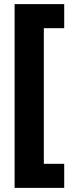

<svg xmlns="http://www.w3.org/2000/svg" viewBox="-20 -748 372 933"><path d="M292 165H51V-728H292V-611H193V48H292Z"/></svg>

Font: Noto Sans Bengali Condensed ExtraBold
Style: Regular
Weight: 800
Width: 3
Designer: Joana Ranito - Universal Thirst; Jelle Bosma - Monotype Design Team
Foundry: Universal Thirst ehf.
Version: Version 3.000; ttfautohint (v1.8.4.7-5d5b)